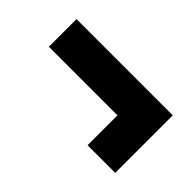

<svg xmlns="http://www.w3.org/2000/svg" viewBox="-43 -640 663 663"><g transform="rotate(45 288.0 -308.5)"><path d="M53 -314V-449H523V-168H388V-314Z"/></g></svg>

Font: Georama SemiExpanded
Style: Bold
Weight: 700
Width: 6
Designer: Jean-Baptiste Levee
Foundry: Production Type
Version: Version 1.001